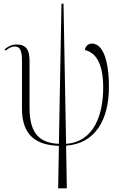

<svg xmlns="http://www.w3.org/2000/svg" viewBox="-20 -780 653 1040"><path d="M295 240H342L338 9C496 -2 570 -131 570 -309C570 -459 535 -544 478 -544C462 -544 443 -534 440 -509C492 -497 539 -447 539 -306C539 -163 492 -12 338 -1L324 -760H313L299 -1C206 -5 140 -45 140 -194V-450C140 -508 123 -539 70 -539C46 -539 25 -530 5 -513L10 -506C32 -523 46 -528 61 -528C86 -528 99 -510 99 -453V-192C99 -45 177 6 299 10Z"/></svg>

Font: Noto Serif Display SemiCondensed ExtraLight
Style: Regular
Weight: 200
Width: 4
Designer: Monotype Design Team
Foundry: Monotype Imaging Inc.
Version: Version 2.009